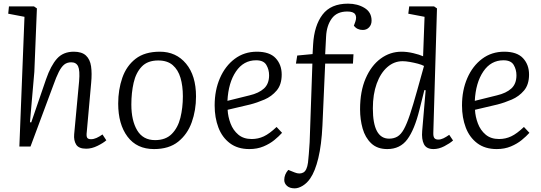

<svg xmlns="http://www.w3.org/2000/svg" viewBox="-20 -802 2964 1051"><path d="M562 -34Q545 -19 513.5 -3.5Q482 12 452 12Q411 12 397 -10.5Q383 -33 386 -67L413 -357Q418 -417 407.5 -439Q397 -461 370 -461Q347 -461 331.5 -448.5Q316 -436 302 -408.5Q288 -381 271 -333L147 0H86L114 -710L25 -727L29 -767H166L182 -756L168 -409L144 -133L151 -132L232 -368Q258 -443 292 -481Q326 -519 384 -519Q428 -519 450.5 -498Q473 -477 478.5 -439Q484 -401 479 -348L455 -80Q452 -57 457 -48.5Q462 -40 478 -40Q493 -40 508.5 -47Q524 -54 541 -66Z M823 14Q729 14 678 -54Q627 -122 627 -235Q627 -311 649.5 -376Q672 -441 722 -480Q772 -519 855 -519Q944 -519 998.5 -453.5Q1053 -388 1053 -274Q1053 -198 1029.5 -132.5Q1006 -67 955.5 -26.5Q905 14 823 14ZM829 -35Q887 -35 920.5 -69Q954 -103 967.5 -157.5Q981 -212 981 -275Q981 -332 968 -376Q955 -420 925.5 -445.5Q896 -471 846 -471Q788 -471 756 -437.5Q724 -404 711.5 -349Q699 -294 699 -230Q699 -142 731 -88.5Q763 -35 829 -35Z M1386 -519Q1456 -519 1489 -483.5Q1522 -448 1522 -394Q1522 -339 1494.5 -306.5Q1467 -274 1427.5 -257Q1388 -240 1349 -230L1226 -201Q1228 -163 1242 -126Q1256 -89 1284.5 -65Q1313 -41 1358 -41Q1393 -41 1424 -55.5Q1455 -70 1494 -107L1524 -75Q1507 -56 1482 -35.5Q1457 -15 1422.5 -0.5Q1388 14 1345 14Q1281 14 1238.5 -18Q1196 -50 1175.5 -104Q1155 -158 1155 -225Q1155 -308 1184 -374.5Q1213 -441 1265 -480Q1317 -519 1386 -519ZM1453 -390Q1453 -421 1438 -446.5Q1423 -472 1382 -472Q1313 -472 1271.5 -410.5Q1230 -349 1225 -250L1346 -280Q1397 -292 1425 -317.5Q1453 -343 1453 -390Z M1881 -739Q1824 -739 1796 -700.5Q1768 -662 1765 -602L1760 -505H1915L1912 -454H1760L1745 -115Q1740 -9 1722.5 63.5Q1705 136 1678 175Q1661 200 1637.5 214.5Q1614 229 1593 229Q1566 229 1551 215.5Q1536 202 1536 183Q1536 153 1558 128L1593 142Q1620 153 1640 142.5Q1660 132 1666 88Q1668 68 1670.5 41Q1673 14 1675 -23L1690 -454H1600L1607 -498L1691 -506L1694 -559Q1700 -662 1745.5 -722Q1791 -782 1885 -782Q1937 -782 1975.5 -758.5Q2014 -735 2014 -689Q2014 -667 2000.5 -652.5Q1987 -638 1966 -638Q1935 -638 1917 -661L1925 -683Q1934 -709 1924 -724Q1914 -739 1881 -739Z M2352 -77Q2351 -55 2357.5 -46.5Q2364 -38 2379 -38Q2393 -38 2407.5 -45Q2422 -52 2439 -64L2460 -33Q2442 -17 2412 -1.5Q2382 14 2353 14Q2314 14 2300.5 -13Q2287 -40 2291 -85L2310 -308L2303 -309L2276 -201Q2249 -92 2209.5 -39Q2170 14 2100 14Q2045 14 2012 -17.5Q1979 -49 1965 -98.5Q1951 -148 1951 -204Q1951 -302 1981.5 -372.5Q2012 -443 2063.5 -481Q2115 -519 2178 -519Q2209 -519 2242.5 -511Q2276 -503 2296 -494L2304 -710L2215 -727L2220 -767H2356L2372 -756ZM2110 -43Q2136 -43 2155.5 -54.5Q2175 -66 2191 -95Q2207 -124 2224 -175Q2241 -226 2263 -305L2301 -441Q2288 -448 2267 -453.5Q2246 -459 2223.5 -463Q2201 -467 2184 -467Q2137 -467 2100 -434.5Q2063 -402 2042 -344Q2021 -286 2021 -209Q2021 -43 2110 -43Z M2740 -519Q2810 -519 2843 -483.5Q2876 -448 2876 -394Q2876 -339 2848.5 -306.5Q2821 -274 2781.5 -257Q2742 -240 2703 -230L2580 -201Q2582 -163 2596 -126Q2610 -89 2638.5 -65Q2667 -41 2712 -41Q2747 -41 2778 -55.5Q2809 -70 2848 -107L2878 -75Q2861 -56 2836 -35.5Q2811 -15 2776.5 -0.5Q2742 14 2699 14Q2635 14 2592.5 -18Q2550 -50 2529.5 -104Q2509 -158 2509 -225Q2509 -308 2538 -374.5Q2567 -441 2619 -480Q2671 -519 2740 -519ZM2807 -390Q2807 -421 2792 -446.5Q2777 -472 2736 -472Q2667 -472 2625.5 -410.5Q2584 -349 2579 -250L2700 -280Q2751 -292 2779 -317.5Q2807 -343 2807 -390Z"/></svg>

Font: Literata 12pt Light
Style: Italic
Weight: 300
Italic angle: -2°
Designer: Latin by Veronika Burian and Jose Scaglione. Greek by Irene Vlachou. Cyrillic by Vera Evstafieva
Foundry: TypeTogether
Version: Version 3.002